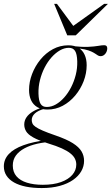

<svg xmlns="http://www.w3.org/2000/svg" viewBox="-95 -738 581 998"><path d="M428 -446Q420 -446 414 -449.8Q408 -453.5 400 -459Q392 -464.5 379 -470.5Q366 -476.5 345.2 -481.2Q324.5 -486 292 -488L281.5 -498.5Q331.5 -493 363.5 -494.5Q395.5 -496 415 -499.5Q434.5 -503 446.5 -503Q454.5 -503 458.5 -499Q462.5 -495 462.5 -486.5Q462.5 -479.5 460 -472.2Q457.5 -465 452.8 -459Q448 -453 441.8 -449.5Q435.5 -446 428 -446ZM148.5 -182Q172 -182 195 -195Q218 -208 238.5 -231Q259 -254 274.5 -284.2Q290 -314.5 298.8 -349Q307.5 -383.5 306.5 -419.5Q305.5 -457 295.2 -473.2Q285 -489.5 263 -489.5Q239.5 -489.5 216.5 -476.2Q193.5 -463 173 -440Q152.5 -417 137 -386.8Q121.5 -356.5 112.8 -322Q104 -287.5 105 -251.5Q106 -214 116.2 -197.8Q126.5 -181.5 148.5 -182ZM260 -502.5Q292.5 -502.5 313.5 -489.5Q334.5 -476.5 345 -453.2Q355.5 -430 355.5 -399Q355.5 -357 339.8 -316Q324 -275 296 -241.5Q268 -208 231 -188.2Q194 -168.5 151.5 -168.5Q119.5 -168.5 98.2 -181.5Q77 -194.5 66.5 -217.2Q56 -240 56 -270.5Q56 -312.5 71.8 -353.5Q87.5 -394.5 115.2 -428.5Q143 -462.5 180 -482.5Q217 -502.5 260 -502.5ZM122 239.5Q76.5 239.5 40.2 232.2Q4 225 -21.8 210.5Q-47.5 196 -61.2 175Q-75 154 -75 126.5Q-75 90.5 -49.5 63Q-24 35.5 26.5 17Q77 -1.5 151.5 -10.5H181.5V-1.5Q137.5 0.5 99.2 9Q61 17.5 32.2 33Q3.5 48.5 -12.5 70.5Q-28.5 92.5 -28.5 122.5Q-28.5 156 -9.5 178.2Q9.5 200.5 44.8 211.5Q80 222.5 127.5 222.5Q183 222.5 221.8 208.5Q260.5 194.5 281 170.8Q301.5 147 301.5 117.5Q301.5 101 294.2 86.5Q287 72 270.2 58.8Q253.5 45.5 225.8 33Q198 20.5 157 8Q104.5 -8.5 77.5 -23.8Q50.5 -39 40.8 -55.5Q31 -72 31 -90.5Q31 -111 42.5 -128Q54 -145 75.5 -158Q97 -171 126.5 -179.5L136 -172.5Q102.5 -163.5 86.2 -148.2Q70 -133 70 -114Q70 -104 74 -95.5Q78 -87 90.5 -78.2Q103 -69.5 127.8 -58.8Q152.5 -48 193.5 -34Q251.5 -14 283.5 6.2Q315.5 26.5 328.8 49Q342 71.5 342 98Q342 126.5 327.5 152Q313 177.5 284.8 197.2Q256.5 217 215.5 228.2Q174.5 239.5 122 239.5ZM466 -718 299 -554.5H254.5L186.5 -718H201L295 -591H268.5L446.5 -718Z"/></svg>

Font: Newsreader 60pt Light
Style: Italic
Weight: 300
Italic angle: -17°
Designer: Hugues Gentile
Foundry: Production Type
Version: Version 1.003